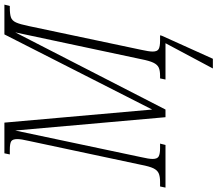

<svg xmlns="http://www.w3.org/2000/svg" viewBox="-98 -678 964 851"><g transform="rotate(-90 383.5 -252.0)"><path d="M506 210 618 0H457L462 -24H474Q497 -24 510 -30Q523 -36 531.5 -53.5Q540 -71 547 -107L666 -666L324 0H290L231 -666L113 -108Q105 -74 105 -57Q105 -36 116.5 -30Q128 -24 152 -24H173L167 0H-22L-17 -24H4Q27 -24 41 -30Q55 -36 63.5 -53.5Q72 -71 79 -108L185 -606Q189 -623 191 -635.5Q193 -648 193 -657Q193 -678 183 -684Q173 -690 145 -690H125L130 -714H266L324 -59L657 -714H789L783 -690H774Q747 -690 732.5 -685Q718 -680 710 -662.5Q702 -645 694 -606L589 -109Q581 -73 581 -57Q581 -36 592.5 -30Q604 -24 629 -24H653L651 -16L549 210Z"/></g></svg>

Font: Noto Serif ExtraCondensed ExtraLight
Style: Italic
Weight: 200
Width: 2
Italic angle: -12°
Designer: Monotype Design Team
Foundry: Monotype Imaging Inc.
Version: Version 2.014; ttfautohint (v1.8.4.7-5d5b)